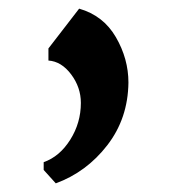

<svg xmlns="http://www.w3.org/2000/svg" viewBox="-20 -164 393 444"><path d="M163 -144Q219 -128 248 -78Q277 -28 277 27Q276 110 228 172Q180 234 109 260L81 229V211Q118 198 142.5 159Q167 120 167 74Q167 38 144.5 8Q122 -22 92 -24V-52Z"/></svg>

Font: Martel
Style: Bold
Weight: 700
Designer: Dan Reynolds
Foundry: Dan Reynolds
Version: Version 1.001; ttfautohint (v1.1) -l 5 -r 5 -G 72 -x 0 -D la